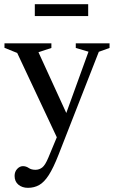

<svg xmlns="http://www.w3.org/2000/svg" viewBox="-20 -636 552 921"><path d="M114 265Q86.5 265 68.2 249.8Q50 234.5 50 208Q50 187.5 62.5 174.2Q75 161 90 161Q105 161 117.8 169.8Q130.5 178.5 150 178.5Q168.5 178.5 182.8 167.2Q197 156 212 120L252.5 22.5L62.5 -382L1.5 -406.5V-428H226.5V-406L164.5 -385.5L298 -94L404.5 -388L343.5 -406V-428H505.5V-406L454 -387.5L260.5 107Q236 169.5 214 203.8Q192 238 168 251.5Q144 265 114 265ZM147 -559V-616H403V-559Z"/></svg>

Font: Newsreader Text Medium
Style: Regular
Weight: 500
Designer: Hugues Gentile
Foundry: Production Type
Version: Version 1.001